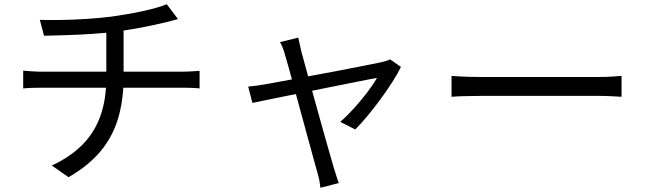

<svg xmlns="http://www.w3.org/2000/svg" viewBox="-20 -788 3030 898"><path d="M166.3 -695Q204.1 -693.8 262.4 -694.6Q320.7 -695.4 384.7 -699.5Q448.6 -703.6 502.4 -710.4Q536.3 -715.2 573.7 -721.6Q611.1 -728 646.8 -735.8Q682.5 -743.6 712 -752Q741.6 -760.4 760 -768.1L812.6 -698.6Q796.2 -694.6 782.2 -690.8Q768.1 -686.9 756.5 -683.9Q727.6 -677.1 689.1 -668.9Q650.7 -660.7 608.3 -653.3Q565.9 -646 525.4 -640.6Q469.6 -633.2 408.2 -629.3Q346.8 -625.4 288.8 -623.6Q230.9 -621.7 186 -620.7ZM222.5 -13.8Q307.6 -53.6 364.1 -109.8Q420.6 -165.9 448.9 -243.8Q477.3 -321.7 477.3 -424.9Q477.3 -424.9 477.3 -453.4Q477.3 -481.8 477.3 -532.5Q477.3 -583.3 477.3 -651.6L558 -662.5Q558 -639.2 558 -608.3Q558 -577.5 558 -545.4Q558 -513.4 558 -486.4Q558 -459.4 558 -442.7Q558 -426.1 558 -426.1Q558 -319.9 532.4 -234.3Q506.9 -148.7 450.5 -80.9Q394.1 -13.1 300.6 40.8ZM88.5 -457.5Q105.4 -456.1 129.4 -454.4Q153.4 -452.7 176.1 -452.7Q189.8 -452.7 228.8 -452.7Q267.8 -452.7 323.5 -452.7Q379.1 -452.7 442.5 -452.7Q505.9 -452.7 569.5 -452.7Q633.1 -452.7 688.1 -452.7Q743 -452.7 782 -452.7Q821 -452.7 834.2 -452.7Q845.2 -452.7 859.7 -453.4Q874.2 -454.1 888.7 -455Q903.1 -455.8 913.5 -456.8V-374.4Q897 -376.4 875.9 -377.1Q854.9 -377.8 836 -377.8Q823.2 -377.8 784.4 -377.8Q745.6 -377.8 690.1 -377.8Q634.7 -377.8 571.2 -377.8Q507.7 -377.8 443.9 -377.8Q380.1 -377.8 324.3 -377.8Q268.4 -377.8 229.7 -377.8Q191 -377.8 177.8 -377.8Q153.9 -377.8 130.3 -377.1Q106.6 -376.4 88.5 -374.4Z M1375.2 -612Q1377.6 -599.3 1381.4 -583.2Q1385.2 -567.1 1389.2 -547.7Q1394.9 -527.3 1406.7 -483.8Q1418.5 -440.3 1434.1 -384.1Q1449.7 -328 1466.2 -268.3Q1482.7 -208.6 1498.2 -153.6Q1513.8 -98.7 1525.4 -58.1Q1537 -17.6 1542.2 -0.1Q1545.8 9.1 1549.2 21.7Q1552.7 34.4 1556.9 46.6Q1561.1 58.8 1564.5 68L1478.5 90.3Q1476.7 73.1 1473.3 54.5Q1469.8 35.8 1464 17.4Q1458.8 -0.5 1447.4 -42.4Q1436 -84.3 1420.7 -140.1Q1405.4 -195.8 1389 -255.9Q1372.7 -316 1357.5 -371.9Q1342.3 -427.9 1330.7 -470.3Q1319.1 -512.8 1313.1 -531.2Q1308.1 -550 1302.1 -564.9Q1296 -579.8 1289.5 -591.1ZM1855.2 -474.9Q1839.8 -443.1 1814.2 -403.2Q1788.6 -363.4 1758.3 -322.2Q1728 -280.9 1697.7 -244.6Q1667.4 -208.3 1641.6 -182.6L1571.4 -218.1Q1603 -245.2 1635.9 -281.8Q1668.8 -318.4 1697.8 -356.4Q1726.8 -394.4 1743.2 -423.9Q1733.7 -422.5 1701.1 -415.9Q1668.6 -409.3 1621.1 -399.9Q1573.6 -390.5 1517.8 -379.3Q1462.1 -368.1 1405.5 -356.6Q1349 -345.2 1298.9 -335.1Q1248.8 -325 1212.4 -317.5Q1175.9 -310 1160.6 -306.6L1140.7 -382.9Q1162 -384.9 1181.7 -387.6Q1201.3 -390.3 1223.6 -394.3Q1234.4 -396.3 1265.9 -401.9Q1297.5 -407.5 1342.7 -416.1Q1388 -424.7 1440.1 -434.4Q1492.2 -444 1544.7 -453.9Q1597.3 -463.8 1643.2 -472.9Q1689.2 -482 1721.9 -488.5Q1754.6 -495 1766.7 -497.8Q1776.2 -500.2 1786.8 -503.4Q1797.4 -506.5 1804.8 -510.3Z M2091.9 -433Q2107 -432 2129 -430.6Q2151.1 -429.3 2177.4 -428.6Q2203.7 -427.9 2231.3 -427.9Q2247.1 -427.9 2280.7 -427.9Q2314.3 -427.9 2359.1 -427.9Q2404 -427.9 2454.6 -427.9Q2505.2 -427.9 2555.8 -427.9Q2606.4 -427.9 2651.5 -427.9Q2696.6 -427.9 2729.9 -427.9Q2763.3 -427.9 2779.4 -427.9Q2817 -427.9 2843.8 -429.9Q2870.6 -432 2887.1 -433V-335.4Q2871.8 -336.4 2842.6 -337.9Q2813.4 -339.5 2780 -339.5Q2763.9 -339.5 2730 -339.5Q2696.2 -339.5 2651.4 -339.5Q2606.6 -339.5 2556 -339.5Q2505.4 -339.5 2454.8 -339.5Q2404.2 -339.5 2359.4 -339.5Q2314.5 -339.5 2280.9 -339.5Q2247.3 -339.5 2231.3 -339.5Q2190.1 -339.5 2152.8 -338.4Q2115.5 -337.4 2091.9 -335.4Z"/></svg>

Font: Noto Sans SC Thin
Style: Regular
Weight: 100
Designer: Ryoko NISHIZUKA 西塚涼子 (kana, bopomofo & ideographs); Paul D. Hunt (Latin, Greek & Cyrillic); Sandoll Communications 산돌커뮤니
Foundry: Adobe
Version: Version 2.004-H2;hotconv 1.0.118;makeotfexe 2.5.65603